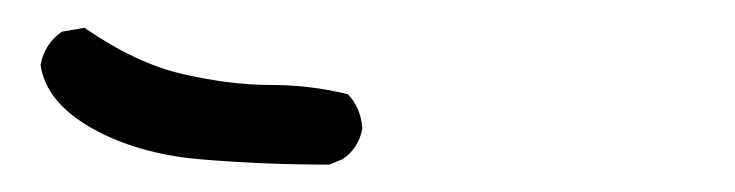

<svg xmlns="http://www.w3.org/2000/svg" viewBox="-20 -202 540 141"><path d="M221.7 -81.1Q173.8 -81.1 127.4 -85Q81.1 -88.9 47.4 -107.9Q13.7 -127 9.8 -154.3Q12.7 -169.9 25.4 -178.7L42 -181.6Q80.1 -155.3 114.7 -147.5Q149.4 -139.6 178.7 -139.6Q208 -139.6 235.4 -132.8Q245.1 -123 246.1 -107.4Q243.2 -92.8 231.4 -85Z"/></svg>

Font: JasonHandwriting1
Style: Regular
Weight: 400
Version: Version 1.48.20